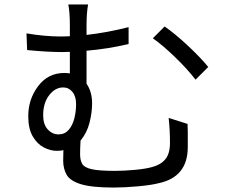

<svg xmlns="http://www.w3.org/2000/svg" viewBox="-20 -808 1040 863"><path d="M243 -204Q271 -204 288.5 -224Q306 -244 314 -275.5Q322 -307 322 -340Q322 -375 305.5 -395Q289 -415 264 -415Q228 -415 201 -380Q174 -345 174 -290Q174 -249 194.5 -226.5Q215 -204 243 -204ZM491 35Q393 35 344 20Q295 5 279.5 -22.5Q264 -50 264 -86L265 -133Q252 -130 235 -130Q207 -130 177.5 -145Q148 -160 127.5 -194.5Q107 -229 107 -286Q107 -362 151.5 -421Q196 -480 269 -480Q283 -480 294 -478V-575L259 -574Q195 -574 102 -583L99 -658Q181 -644 254 -644L294 -645V-694Q294 -754 287 -788H376Q369 -750 369 -694V-651Q464 -662 558 -686V-610Q464 -588 369 -580V-432Q394 -395 394 -344Q394 -303 382.5 -257Q371 -211 342 -176Q340 -141 340 -115Q340 -88 349.5 -71.5Q359 -55 392 -47.5Q425 -40 496 -40Q537 -40 586 -44.5Q635 -49 663 -57Q702 -67 723 -92Q744 -117 744 -166Q744 -225 738 -278L823 -251Q823 -230 824 -216V-182V-145Q823 -13 695 15Q661 24 600 29.5Q539 35 491 35ZM859 -450Q821 -499 766 -552Q711 -605 667 -636L720 -689Q766 -657 823 -604Q880 -551 916 -507Z"/></svg>

Font: Source Han Sans & Saira Hybrid
Style: Regular
Weight: 400
Designer: Ryoko NISHIZUKA 西塚涼子 (kana & ideographs); Paul D. Hunt (Latin, Greek & Cyrillic); Wenlong ZHANG 张文龙 (bopomofo); Sandoll 
Foundry: Adobe Systems Incorporated
Version: Version 1.00;August 2, 2021;FontCreator 13.0.0.2675 64-bit